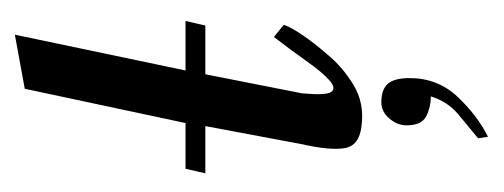

<svg xmlns="http://www.w3.org/2000/svg" viewBox="-224 -260 661 252"><g transform="rotate(-90 106.0 -133.5)"><path d="M11 -220H71L116 -431L187 -444L140 -220H205L199 -194H135L110 -67Q107 -35 112 -28.5Q117 -22 127.5 -31.5Q138 -41 152.5 -61.5Q167 -82 184 -104L200 -91Q197 -82 186.5 -66.5Q176 -51 162 -35Q145 -14 121 0.5Q97 15 67 11Q41 8 38 -11.5Q35 -31 43 -66L67 -194H5ZM68 70Q68 58 77 47.5Q86 37 98 37Q115 37 122.5 45.5Q130 54 130 74Q130 111 105.5 137Q81 163 53 177L51 164Q67 151 83 137.5Q99 124 106 102Q92 102 80 96Q68 90 68 70Z"/></g></svg>

Font: Lucien Schoenschriftv CAT
Style: Regular
Weight: 400
Designer: Lucian Bernhard 1928
Foundry: CAT-Fonts Peter Wiegel
Version: Version 1.000